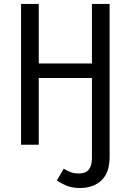

<svg xmlns="http://www.w3.org/2000/svg" viewBox="-20 -726 655 963"><path d="M381 216.9Q341 216.9 312.6 204.9Q284.1 192.8 265.6 179L299.5 120Q317.4 130.8 334.4 137.4Q351.3 144.1 377.4 144.1Q441 144.1 441 67.2V-334.9H174.4V0H85.6V-706.2H174.4V-407.7H441V-706.2H529.7V62.1Q529.7 140 489 178.5Q448.2 216.9 381 216.9Z"/></svg>

Font: FiraCode Nerd Font
Style: Regular
Weight: 400
Designer: Carrois Corporate, Edenspiekermann AG, Nikita Prokopov
Foundry: Carrois Corporate, Edenspiekermann AG, Nikita Prokopov
Version: Version 6.002;Nerd Fonts 2.2.2